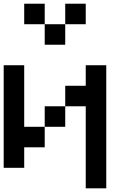

<svg xmlns="http://www.w3.org/2000/svg" viewBox="-20 -909 707 1040"><path d="M111.1 -111.1V0H0V-555.6H111.1V-222.2H222.2V-111.1ZM444.4 -777.8H333.3V-888.9H444.4ZM333.3 -666.7H222.2V-777.8H333.3ZM222.2 -777.8H111.1V-888.9H222.2ZM444.4 -444.4V-555.6H555.6V111.1H444.4V-333.3H333.3V-444.4ZM333.3 -222.2H222.2V-333.3H333.3Z"/></svg>

Font: Pixeloid Mono
Style: Regular
Weight: 400
Monospace: yes
Designer: GGBotNet
Foundry: GGBotNet
Version: 0.5